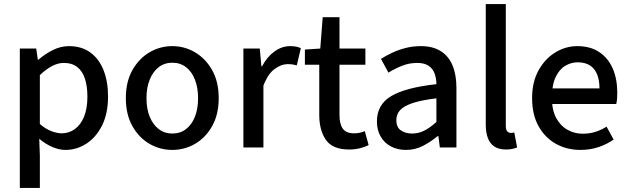

<svg xmlns="http://www.w3.org/2000/svg" viewBox="-20 -729 3108 949"><path d="M78 200V-489H159L167 -434H170Q202 -462 241 -481.5Q280 -501 321 -501Q383 -501 426 -470Q469 -439 491.5 -383Q514 -327 514 -252Q514 -168 484.5 -109Q455 -50 407 -19Q359 12 304 12Q272 12 238.5 -2.5Q205 -17 174 -43L177 40V200ZM285 -70Q321 -70 350 -91Q379 -112 395.5 -152.5Q412 -193 412 -251Q412 -302 400 -339.5Q388 -377 362 -397.5Q336 -418 295 -418Q267 -418 238 -403Q209 -388 177 -358V-116Q206 -91 234.5 -80.5Q263 -70 285 -70Z M832 12Q771 12 719 -18Q667 -48 634.5 -105.5Q602 -163 602 -244Q602 -325 634.5 -382.5Q667 -440 719 -470.5Q771 -501 832 -501Q892 -501 944 -470.5Q996 -440 1028.5 -382.5Q1061 -325 1061 -244Q1061 -163 1028.5 -105.5Q996 -48 944 -18Q892 12 832 12ZM832 -69Q871 -69 899.5 -91Q928 -113 943.5 -152Q959 -191 959 -244Q959 -296 943.5 -335.5Q928 -375 899.5 -397Q871 -419 832 -419Q793 -419 764.5 -397Q736 -375 720 -335.5Q704 -296 704 -244Q704 -191 720 -152Q736 -113 764.5 -91Q793 -69 832 -69Z M1183 0V-489H1264L1272 -401H1275Q1300 -448 1336.5 -474.5Q1373 -501 1414 -501Q1431 -501 1443.5 -498.5Q1456 -496 1467 -491L1447 -406Q1436 -409 1426 -410.5Q1416 -412 1401 -412Q1371 -412 1338 -388.5Q1305 -365 1282 -306V0Z M1706 10Q1624 10 1591 -37.5Q1558 -85 1558 -161V-409H1487V-484L1563 -489L1575 -644H1658V-489H1786V-409H1658V-160Q1658 -116 1674.5 -93Q1691 -70 1730 -70Q1743 -70 1756.5 -72.5Q1770 -75 1783 -81L1802 -12Q1783 -2 1758 4Q1733 10 1706 10Z M1987 12Q1945 12 1912.5 -5Q1880 -22 1861.5 -54Q1843 -86 1843 -129Q1843 -212 1913.5 -254Q1984 -296 2137 -313Q2137 -340 2128.5 -364.5Q2120 -389 2099 -403.5Q2078 -418 2042 -418Q2003 -418 1967.5 -404Q1932 -390 1900 -370L1863 -438Q1888 -454 1919 -468.5Q1950 -483 1985.5 -492Q2021 -501 2060 -501Q2120 -501 2159 -476Q2198 -451 2217 -405Q2236 -359 2236 -294V0H2154L2147 -56H2143Q2109 -28 2070.5 -8Q2032 12 1987 12ZM2017 -69Q2049 -69 2077.5 -83.5Q2106 -98 2137 -126V-243Q2063 -234 2019.5 -219.5Q1976 -205 1957.5 -184.5Q1939 -164 1939 -136Q1939 -100 1961.5 -84.5Q1984 -69 2017 -69Z M2481 10Q2445 10 2423 -5Q2401 -20 2391 -47.5Q2381 -75 2381 -114V-709H2480V-108Q2480 -87 2487.5 -79.5Q2495 -72 2505 -72Q2509 -72 2512.5 -72.5Q2516 -73 2522 -74L2536 0Q2526 4 2512.5 7Q2499 10 2481 10Z M2849 12Q2781 12 2727 -18.5Q2673 -49 2641.5 -106Q2610 -163 2610 -244Q2610 -324 2642 -381.5Q2674 -439 2725 -470Q2776 -501 2833 -501Q2898 -501 2942 -471.5Q2986 -442 3008.5 -390.5Q3031 -339 3031 -270Q3031 -256 3030 -242Q3029 -228 3026 -215H2682V-292H2943Q2943 -354 2916 -387.5Q2889 -421 2835 -421Q2804 -421 2775 -404.5Q2746 -388 2727 -349.5Q2708 -311 2708 -245Q2708 -185 2729 -146Q2750 -107 2785 -87.5Q2820 -68 2860 -68Q2894 -68 2923.5 -77.5Q2953 -87 2978 -103L3013 -39Q2980 -16 2938.5 -2Q2897 12 2849 12Z"/></svg>

Font: Source Sans 3 ExtraLight Medium
Style: Regular
Weight: 500
Version: Version 3.052;hotconv 1.1.0;makeotfexe 2.6.0